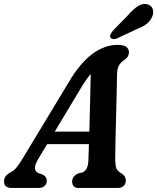

<svg xmlns="http://www.w3.org/2000/svg" viewBox="-52 -930 778 950"><path d="M136 -141.5Q119.5 -112.5 121.2 -96.5Q123 -80.5 137.5 -74L158.5 -66.5Q180 -55.5 179.5 -37Q179.5 -19.5 168.5 -9.8Q157.5 0 139 0H6Q-32 0 -32 -32.5Q-32 -46.5 -24.5 -57.2Q-17 -68 4.5 -80Q19 -86.5 34 -106.8Q49 -127 64.5 -153L286.5 -520.5Q343.5 -618 404.8 -663Q466 -708 530 -708Q561 -708 573.5 -697.5Q586 -687 586 -671Q586 -649 564 -634Q547 -623 537.2 -607.2Q527.5 -591.5 527 -560Q526.5 -517 525 -458.5Q523.5 -400 522 -338.2Q520.5 -276.5 519.2 -223.8Q518 -171 518 -140Q518.5 -111.5 523.8 -97.2Q529 -83 553.5 -69Q570.5 -57 570.5 -36.5Q570.5 -20.5 560 -10.2Q549.5 0 530.5 0H337Q319.5 0 312 -9.5Q304.5 -19 305 -32.5Q305 -57.5 335 -72L355.5 -76.5Q385 -88.5 385.5 -141Q386.5 -173.5 388 -217H181.5ZM341.5 -483 219 -279H390Q392 -347.5 393.8 -423.5Q395.5 -499.5 397 -564Q385 -550 371.2 -530.2Q357.5 -510.5 341.5 -483ZM581.5 -855Q607 -884.5 630.8 -899.8Q654.5 -915 678.5 -908.5Q699.5 -902 704.5 -882.2Q709.5 -862.5 698.5 -842Q687 -821 669.2 -808.5Q651.5 -796 620.5 -784L526 -739.5Q516 -735.5 507 -736.8Q498 -738 494.5 -744.5Q491 -752.5 495.5 -761.2Q500 -770 507.5 -779Z"/></svg>

Font: Fraunces 144pt SuperSoft SemiBold
Style: Italic
Weight: 600
Italic angle: -16°
Version: Version 1.000;[b76b70a41]